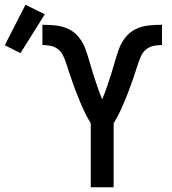

<svg xmlns="http://www.w3.org/2000/svg" viewBox="-154 -786 724 806"><path d="M227 0V-268Q218 -283 210 -298Q202 -313 195 -328.5Q188 -344 181.5 -360Q175 -376 168.5 -392Q162 -408 156.5 -424Q151 -440 145 -456.5Q139 -473 134 -489Q129 -505 123.5 -521.5Q118 -538 110.5 -553.5Q103 -569 89.5 -579.5Q76 -590 59 -593.5Q42 -597 24 -597V-682Q52 -682 80.5 -679Q109 -676 134 -664Q159 -652 177 -629.5Q195 -607 204.5 -581Q214 -555 221.5 -528Q229 -501 237.5 -474.5Q246 -448 255 -421.5Q264 -395 275 -369Q286 -395 295 -421.5Q304 -448 312.5 -474.5Q321 -501 328.5 -528Q336 -555 345.5 -581Q355 -607 373 -629.5Q391 -652 416 -664Q441 -676 469.5 -679Q498 -682 526 -682V-597Q508 -597 491 -593.5Q474 -590 460.5 -579.5Q447 -569 439.5 -553.5Q432 -538 426.5 -521.5Q421 -505 416 -489Q411 -473 405 -456.5Q399 -440 393.5 -424Q388 -408 381.5 -392Q375 -376 368.5 -360Q362 -344 355 -328.5Q348 -313 340 -298Q332 -283 323 -268V0ZM-68 -563 -134 -596 -47 -766 34 -726Z"/></svg>

Font: Lode Dark Term
Style: Bold
Weight: 700
Monospace: yes
Designer: Belleve Invis
Foundry: Belleve Invis
Version: Version 29.2.0